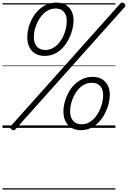

<svg xmlns="http://www.w3.org/2000/svg" viewBox="-20 -1036 1037 1556"><path d="M342 -583Q296 -583 264.5 -602.5Q233 -622 217 -656Q201 -690 201 -734Q201 -771 211 -810Q221 -849 241 -886Q261 -923 290 -952Q319 -981 355.5 -998Q392 -1015 437 -1015Q482 -1015 513 -996.5Q544 -978 560 -945.5Q576 -913 576 -870Q576 -835 566 -795.5Q556 -756 536.5 -718Q517 -680 489 -649.5Q461 -619 424 -601Q387 -583 342 -583ZM347 -631Q380 -631 407 -645.5Q434 -660 455.5 -684.5Q477 -709 491.5 -740Q506 -771 513.5 -803.5Q521 -836 521 -866Q521 -914 497.5 -940.5Q474 -967 430 -967Q398 -967 370.5 -952.5Q343 -938 321.5 -913.5Q300 -889 285 -859Q270 -829 262 -797Q254 -765 254 -736Q254 -687 278.5 -659Q303 -631 347 -631ZM106 11Q98 19 90 19.5Q82 20 73 13Q64 5 63 -2Q62 -9 70 -17L955 -1007Q962 -1015 970 -1015.5Q978 -1016 987 -1008Q996 -1002 996.5 -994Q997 -986 990 -978ZM635 19Q590 19 558.5 -0.5Q527 -20 510.5 -54Q494 -88 494 -132Q494 -169 504.5 -208.5Q515 -248 534.5 -284.5Q554 -321 583 -350Q612 -379 649 -396Q686 -413 731 -413Q776 -413 806.5 -394.5Q837 -376 853.5 -343.5Q870 -311 870 -268Q870 -233 860 -193.5Q850 -154 830.5 -116.5Q811 -79 783 -48.5Q755 -18 718 0.5Q681 19 635 19ZM641 -29Q674 -29 701 -43.5Q728 -58 749.5 -83Q771 -108 785.5 -138.5Q800 -169 808 -201.5Q816 -234 816 -264Q816 -312 792 -338.5Q768 -365 724 -365Q691 -365 664 -351Q637 -337 615 -312.5Q593 -288 578.5 -258Q564 -228 556 -196Q548 -164 548 -134Q548 -86 572 -57.5Q596 -29 641 -29ZM0 490H915V500H0ZM0 -20H915V0H0ZM0 -505H915V-500H0ZM0 -1010H915V-1000H0Z"/></svg>

Font: Playwrite AU TAS Guides
Style: Regular
Weight: 400
Designer: Veronika Burian, José Scaglione
Foundry: TypeTogether
Version: Version 1.003